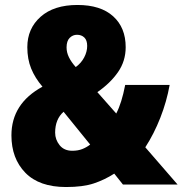

<svg xmlns="http://www.w3.org/2000/svg" viewBox="-20 -743 735 773"><path d="M292 -723Q385 -723 435.5 -677.5Q486 -632 486 -553Q486 -497 455 -452.5Q424 -408 372 -372L448 -286Q470 -328 484 -401H663Q651 -334 625.5 -269Q600 -204 565 -150L695 0H475L440 -44Q401 -19 357.5 -4.5Q314 10 246 10Q138 10 82 -47.5Q26 -105 26 -198Q26 -326 151 -394Q121 -429 105.5 -467Q90 -505 90 -553Q90 -628 143.5 -675.5Q197 -723 292 -723ZM290 -603Q273 -603 260.5 -590.5Q248 -578 248 -552Q248 -532 257.5 -512.5Q267 -493 285 -473Q307 -489 319 -512Q331 -535 331 -558Q331 -581 319.5 -592Q308 -603 290 -603ZM236 -293Q202 -263 202 -209Q202 -181 220 -158.5Q238 -136 271 -136Q294 -136 311.5 -143Q329 -150 343 -161Z"/></svg>

Font: Noto Sans Gurmukhi UI Condensed Black
Style: Regular
Weight: 900
Width: 3
Designer: Jelle Bosma - Monotype Design Team
Foundry: Monotype Imaging Inc.
Version: Version 2.004; ttfautohint (v1.8.4.7-5d5b)